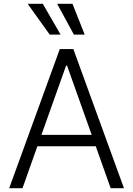

<svg xmlns="http://www.w3.org/2000/svg" viewBox="-20 -984 696 1004"><path d="M97.7 0 175.4 -219.1H480.8L558.6 0H628.2L363.6 -727.3H292.6L28.1 0ZM196.7 -278.8 325.6 -641H330.6L459.5 -278.8ZM366.5 -802.9H422.9L359 -964.1H278.8ZM240.1 -802.9H296.9L203.8 -964.1H124.6Z"/></svg>

Font: Karasuma Gothic
Style: Light
Weight: 300
Designer: Rasmus Andersson / Ryoko Nishizuka
Foundry: rsms
Version: Version 1.00